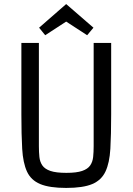

<svg xmlns="http://www.w3.org/2000/svg" viewBox="-20 -911 651 943"><path d="M440 -700H526V-349Q526 -249 522 -180Q518 -111 498 -68.5Q478 -26 433 -7Q388 12 305 12Q223 12 177.5 -7Q132 -26 112.5 -68.5Q93 -111 89 -180Q85 -249 85 -349V-700H171V-193Q171 -164 173.5 -140Q176 -116 188 -98.5Q200 -81 227.5 -71.5Q255 -62 306 -62Q356 -62 383.5 -71.5Q411 -81 423 -98.5Q435 -116 437.5 -140Q440 -164 440 -193ZM408 -738 305 -805 202 -738 172 -775 305 -891 439 -775Z"/></svg>

Font: Strait
Style: Regular
Weight: 400
Designer: Eduardo Rodriguez Tunni
Foundry: Eduardo Rodriguez Tunni
Version: Version 1.002; ttfautohint (v1.8.4.7-5d5b);gftools[0.9.23]